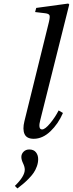

<svg xmlns="http://www.w3.org/2000/svg" viewBox="-20 -762 406 1071"><path d="M63 274.9Q118.2 221.7 118.2 184.1Q118.2 168.9 108.6 148.9Q99.1 128.9 99.1 113.8Q99.1 96.7 111.6 84.2Q124 71.8 143.1 71.8Q168 71.8 180.4 87.4Q192.9 103 192.9 126Q192.9 146 185.5 166.3Q178.2 186.5 167.5 202.1Q156.7 217.8 139.9 234.9Q123 252 109.4 263.4Q95.7 274.9 77.1 289.1ZM116.2 -85.9 252.9 -639.2Q259.8 -668.5 255.9 -677Q252 -685.5 232.9 -688L175.8 -694.8L182.1 -717.8L360.8 -742.2L366.2 -736.8L205.1 -94.2Q198.2 -69.3 200.2 -54.7Q202.1 -40 214.8 -40Q231.4 -40 259.8 -74.2Q288.1 -108.4 307.1 -146L331.1 -131.8Q304.7 -70.8 261 -29.3Q217.3 12.2 168 12.2Q128.9 12.2 116.9 -14.2Q105 -40.5 116.2 -85.9Z"/></svg>

Font: Linguistics Pro
Style: Italic
Weight: 400
Italic angle: -12°
Designer: Stefan Peev, Context Ltd
Foundry: Stefan Peev, Context Ltd
Version: Version 001.000